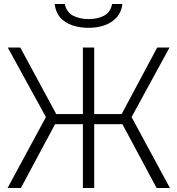

<svg xmlns="http://www.w3.org/2000/svg" viewBox="-20 -946 893 966"><path d="M18 0 211 -357 19 -707H82L263 -372H397V-707H454V-372H592L771 -707H833L642 -357L835 0H768L596 -321H454V0H397V-321H257L85 0ZM425 -806Q381 -806 344 -818.5Q307 -831 283.5 -857.5Q260 -884 255 -926H306Q315 -884 348 -867Q381 -850 426 -850Q471 -850 503.5 -867Q536 -884 544 -926H596Q591 -885 567 -858.5Q543 -832 506.5 -819Q470 -806 425 -806Z"/></svg>

Font: Onest ExtraLight
Style: Regular
Weight: 250
Designer: Dmitri Voloshin, Andrey Kudryavtsev
Foundry: Dmitri Voloshin, Andrey Kudryavtsev
Version: Version 1.000;gftools[0.9.33]